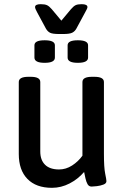

<svg xmlns="http://www.w3.org/2000/svg" viewBox="-20 -893 597 920"><path d="M264 -730Q232 -730 220 -736Q208 -742 200 -756L159 -832Q154 -841 151 -848Q148 -855 148 -859Q148 -873 175 -873Q195 -873 205.5 -868Q216 -863 228 -849L274 -794L320 -849Q332 -863 342 -868Q352 -873 371 -873Q399 -873 399 -859Q399 -855 395.5 -848Q392 -841 387 -832L346 -756Q339 -743 326.5 -736.5Q314 -730 283 -730ZM353 -592Q304 -592 304 -617V-676Q304 -700 353 -700Q402 -700 402 -676V-617Q402 -592 353 -592ZM194 -592Q145 -592 145 -617V-676Q145 -700 194 -700Q243 -700 243 -676V-617Q243 -592 194 -592ZM229 7Q153 7 111.5 -35.5Q70 -78 70 -155V-500Q70 -525 116 -525H127Q173 -525 173 -500V-167Q173 -126 196 -103.5Q219 -81 263 -81Q296 -81 325.5 -100Q355 -119 375 -147V-500Q375 -525 421 -525H432Q478 -525 478 -500V-156Q478 -90 484 -61Q490 -32 490 -25Q490 -14 475.5 -8.5Q461 -3 444 -1Q427 1 419 1Q406 1 399.5 -10.5Q393 -22 389.5 -38.5Q386 -55 383 -69Q354 -35 313.5 -14Q273 7 229 7Z"/></svg>

Font: Asap Medium
Style: Regular
Weight: 500
Designer: Pablo Cosgaya
Foundry: Omnibus-Type
Version: Version 3.001; ttfautohint (v1.8.3)